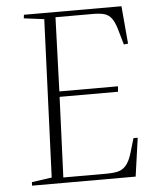

<svg xmlns="http://www.w3.org/2000/svg" viewBox="-52 -767 656 812"><g transform="rotate(-5 276.0 -361.5)"><path d="M164 -697 78 -708 80 -723H494L508 -563L490 -561L471 -627Q462 -658 450 -674Q438 -690 420 -695.5Q402 -701 372 -701H212L201 -387H450L448 -364H200L186 -23H368Q399 -23 419 -28Q439 -33 453.5 -50.5Q468 -68 478 -102L496 -163H514L491 0H51L52 -15L137 -27Z"/></g></svg>

Font: Literata 60pt ExtraLight
Style: Italic
Weight: 250
Italic angle: -2°
Designer: Latin by Veronika Burian and Jose Scaglione. Greek by Irene Vlachou. Cyrillic by Vera Evstafieva
Foundry: TypeTogether
Version: Version 3.103;gftools[0.9.29]